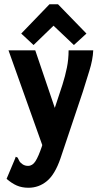

<svg xmlns="http://www.w3.org/2000/svg" viewBox="-20 -708 490 904"><path d="M114 176Q83 176 59 165.5Q35 155 11 134L51 39L54 30L63 34Q67 41 70.5 49Q74 57 87 66Q98 73 112 73Q133 73 147 51Q161 29 177 -18L179 -25L20 -471H146L238 -200L274 -309Q287 -350 295 -389.5Q303 -429 303 -471H419Q417 -426 400.5 -374Q384 -322 370 -276L265 37Q239 113 201 144.5Q163 176 114 176ZM138 -496 80 -550 213 -688H253L387 -550L328 -496L232 -587Z"/></svg>

Font: Inconsolata SemiCondensed Black
Style: Regular
Weight: 900
Width: 4
Monospace: yes
Designer: Raph Levien, Cyreal, Brenton Simpson
Foundry: Raph Levien, Cyreal, Google
Version: Version 3.001; ttfautohint (v1.8.2.53-6de2)